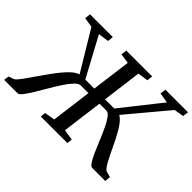

<svg xmlns="http://www.w3.org/2000/svg" viewBox="-168 -1038 1332 1332"><g transform="rotate(45 498.5 -371.5)"><path d="M-32 0 -27 -38.5 10 -51Q20.5 -55 35.2 -72.8Q50 -90.5 69 -117.5Q88 -144.5 109.5 -176Q134 -211 159.8 -247.2Q185.5 -283.5 211.8 -315.2Q238 -347 263.2 -368.8Q288.5 -390.5 311.5 -396.5L136 -688.5L63 -700.5L68 -743H291.5L287 -700.5L208.5 -689.5L365 -399.5H453L491 -690L418 -700.5L423.5 -743H677.5L672.5 -700.5L596 -689.5L558.5 -399.5H648.5L877 -688L802 -700.5L807.5 -743H1029L1023.5 -700.5L952.5 -689L704.5 -392.5Q722 -383.5 739.5 -363Q757 -342.5 773.5 -314.5Q790 -286.5 806.2 -254.8Q822.5 -223 837 -191Q849.5 -165.5 861 -141.8Q872.5 -118 883.2 -99.2Q894 -80.5 903.5 -68.8Q913 -57 920.5 -54L964 -42L960 0H832Q818.5 0 802.2 -25.2Q786 -50.5 768.5 -90.5Q751 -130.5 732.5 -175.2Q714 -220 695 -260.2Q676 -300.5 657.2 -325.8Q638.5 -351 620.5 -351H552.5L513.5 -51.5L593 -38.5L588 0H327.5L331.5 -38.5L408 -51.5L446.5 -348.5H371Q352 -348.5 328 -323.5Q304 -298.5 278 -258.8Q252 -219 226 -174.2Q200 -129.5 176 -90Q152 -50.5 132.5 -25.2Q113 0 99.5 0Z"/></g></svg>

Font: Merriweather 28pt
Style: Italic
Weight: 400
Italic angle: -7.8°
Version: Version 2.101